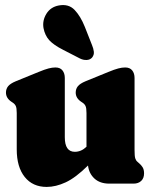

<svg xmlns="http://www.w3.org/2000/svg" viewBox="-20 -724 593 757"><path d="M46 -135V-278.5Q46 -298 42.2 -306Q38.5 -314 30 -319.5L25.5 -322.5Q3.5 -337 3.5 -359Q3.5 -373.5 12 -384Q20.5 -394.5 42 -403.5L131.5 -440Q157 -450.5 171.5 -454.2Q186 -458 198.5 -458Q217 -458 226.2 -446.5Q235.5 -435 235.5 -416.5V-183Q235.5 -125.5 275 -125.5Q300.5 -125.5 321 -145.5V-278.5Q321 -298 317.2 -306Q313.5 -314 305 -319.5L300.5 -322.5Q278.5 -337 278.5 -359Q278.5 -373.5 287 -384Q295.5 -394.5 317 -403.5L406.5 -440Q432 -450.5 446.5 -454.2Q461 -458 473.5 -458Q492 -458 501.2 -446.5Q510.5 -435 510.5 -416.5V-133Q510.5 -108.5 513.2 -99.8Q516 -91 521.5 -86.5L526.5 -82Q537 -73.5 542.5 -64.2Q548 -55 548 -40.5Q548 -21.5 536.8 -10.8Q525.5 0 506.5 0H411Q374 0 352.2 -20.2Q330.5 -40.5 327 -71.5Q278.5 -23.5 239.2 -5.2Q200 13 164 13Q109 13 77.5 -26.2Q46 -65.5 46 -135ZM314.5 -618 342.5 -547Q348.5 -533 350 -520.2Q351.5 -507.5 343 -497Q335 -488 321.5 -487.5Q308 -487 295 -493.5L229 -527.5Q191.5 -546.5 174.2 -565.5Q157 -584.5 151.5 -613.5Q146.5 -643 163 -669.8Q179.5 -696.5 212 -702.5Q250.5 -709.5 274 -685Q297.5 -660.5 314.5 -618Z"/></svg>

Font: Fraunces 144pt SuperSoft Black
Style: Regular
Weight: 900
Version: Version 1.000;[b76b70a41]